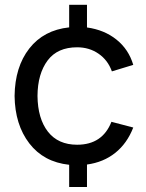

<svg xmlns="http://www.w3.org/2000/svg" viewBox="-20 -740 601 790"><path d="M264.6 29.3V-62Q159.7 -73.2 100.6 -150.1Q41.5 -227.1 40 -345.2Q41.5 -464.8 100.6 -540.5Q159.7 -616.2 264.6 -627.4V-720.2H337.9V-627Q409.2 -617.2 459.2 -577.1Q509.3 -537.1 528.3 -473.1L440.4 -446.3Q423.8 -492.7 385.5 -519Q347.2 -545.4 297.4 -545.4Q216.8 -545.4 176.3 -491.7Q134.8 -436.5 134.3 -345.2Q135.3 -252 177.2 -198.2Q219.2 -144.5 297.4 -144.5Q401.4 -144.5 438.5 -238.8L528.3 -215.3Q502.9 -149.9 454.3 -111.1Q405.8 -72.3 337.9 -63V29.3Z"/></svg>

Font: Vela Sans Med
Style: Regular
Weight: 500
Designer: Principal design: Mikhail Sharanda - project Manrope.
Design modification: Ravid Balaliev
Foundry: Mikhail Sharanda
Version: Version 1.001